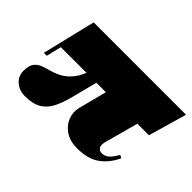

<svg xmlns="http://www.w3.org/2000/svg" viewBox="-90 -673 895 895"><g transform="rotate(45 358.0 -225.0)"><path d="M43 -195.5 107 -460H716L661 -270H80.5L62.5 -195.5ZM124 10Q86 10 60.5 -12.2Q35 -34.5 35 -68.5Q35 -102.5 47 -119.2Q59 -136 79 -143.8Q99 -151.5 123.5 -158Q148 -164.5 173.2 -178Q198.5 -191.5 221.2 -219.5Q244 -247.5 260 -299L306.5 -450H363.5L308 -243Q293.5 -187.5 281.8 -141.2Q270 -95 253 -61Q236 -27 205.8 -8.5Q175.5 10 124 10ZM468 10Q419.5 10 388.5 -11.2Q357.5 -32.5 345.2 -64.5Q333 -96.5 341 -129L416 -420H626L540.5 -106.5Q533 -78.5 541.5 -66.8Q550 -55 564 -55Q586.5 -55 601.8 -70Q617 -85 631.5 -111L646 -103Q621.5 -50.5 579.8 -20.2Q538 10 468 10Z"/></g></svg>

Font: Bodoni Moda 11pt Black
Style: Italic
Weight: 900
Italic angle: -13°
Designer: Owen Earl
Foundry: indestructible type
Version: Version 2.004